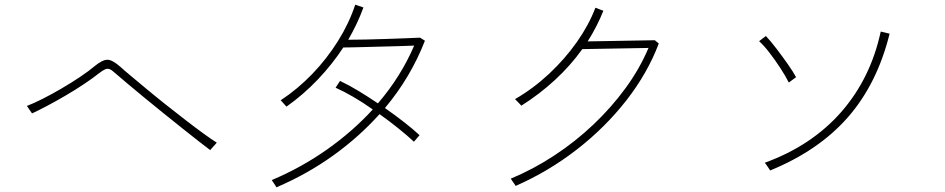

<svg xmlns="http://www.w3.org/2000/svg" viewBox="-20 -788 4040 821"><path d="M879 -146Q863 -158 831.5 -182.5Q800 -207 760 -239Q720 -271 676.5 -306Q633 -341 593 -374Q553 -407 521.5 -433.5Q490 -460 474 -474Q459 -488 449.5 -492Q440 -496 429.5 -491.5Q419 -487 401 -473Q376 -453 338.5 -428Q301 -403 259 -378.5Q217 -354 179 -334Q141 -314 117 -303L95 -335Q124 -346 162.5 -365.5Q201 -385 243 -409.5Q285 -434 323 -459.5Q361 -485 387 -507Q419 -533 440 -532.5Q461 -532 495 -502Q509 -489 539 -464Q569 -439 608 -406.5Q647 -374 690.5 -339.5Q734 -305 775.5 -273Q817 -241 851.5 -216Q886 -191 907 -178Q907 -178 900 -170Q893 -162 886 -154.5Q879 -147 879 -146Z M1162 13Q1162 12 1157 4.5Q1152 -3 1147 -10.5Q1142 -18 1142 -18Q1268 -71 1378 -148.5Q1488 -226 1574 -320Q1533 -349 1492 -373Q1451 -397 1415 -413L1434 -442Q1474 -423 1515 -398Q1556 -373 1596 -346Q1694 -460 1751 -593Q1729 -592 1694.5 -591Q1660 -590 1621 -589Q1582 -588 1546 -587Q1510 -586 1483.5 -585.5Q1457 -585 1448 -585Q1400 -512 1338.5 -447.5Q1277 -383 1205 -332Q1205 -332 1199 -338.5Q1193 -345 1187 -352Q1181 -359 1180 -359Q1253 -407 1315.5 -472Q1378 -537 1425.5 -613Q1473 -689 1499 -768L1534 -756Q1521 -720 1504.5 -685.5Q1488 -651 1469 -618Q1501 -618 1544.5 -619Q1588 -620 1634 -621.5Q1680 -623 1718 -624.5Q1756 -626 1776 -627L1797 -614Q1736 -457 1626 -326Q1669 -296 1707.5 -266Q1746 -236 1774 -210Q1774 -210 1768 -203Q1762 -196 1756 -189Q1750 -182 1750 -182Q1721 -209 1683 -239.5Q1645 -270 1603 -300Q1515 -202 1404 -122.5Q1293 -43 1162 13Z M2185 7Q2185 6 2179.5 -1.5Q2174 -9 2169 -16.5Q2164 -24 2164 -24Q2260 -64 2350 -123Q2440 -182 2517.5 -255.5Q2595 -329 2655.5 -412Q2716 -495 2753 -583L2470 -578Q2420 -508 2353.5 -446.5Q2287 -385 2209 -336Q2209 -337 2202.5 -343.5Q2196 -350 2189.5 -357Q2183 -364 2182 -364Q2260 -409 2327.5 -472Q2395 -535 2446.5 -608Q2498 -681 2526 -755L2560 -742Q2547 -709 2530 -676Q2513 -643 2493 -611L2780 -616L2797 -602Q2749 -475 2658.5 -359Q2568 -243 2447 -149Q2326 -55 2185 7Z M3273 -59Q3273 -60 3267.5 -68Q3262 -76 3256.5 -84Q3251 -92 3250 -92Q3451 -165 3577 -309Q3703 -453 3746 -653L3784 -644Q3731 -430 3606 -287Q3481 -144 3273 -59ZM3353 -435Q3339 -463 3316.5 -497.5Q3294 -532 3270 -563Q3246 -594 3226 -612L3255 -634Q3275 -613 3300.5 -579.5Q3326 -546 3349.5 -512.5Q3373 -479 3384 -458Z"/></svg>

Font: Zen Kaku Gothic New Light
Style: Regular
Weight: 300
Designer: Yoshimichi Ohira
Foundry: Positype
Version: Version 1.002